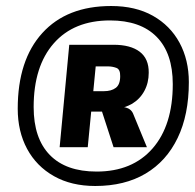

<svg xmlns="http://www.w3.org/2000/svg" viewBox="-20 -752 648 639"><path d="M297 -133Q217.5 -133 159.5 -165.8Q101.5 -198.5 70.2 -256.5Q39 -314.5 39 -390Q39 -552 120.8 -642Q202.5 -732 350 -732Q431 -732 488.8 -699.5Q546.5 -667 577.5 -609.8Q608.5 -552.5 608.5 -478.5Q608.5 -370 571.2 -292.8Q534 -215.5 464.5 -174.2Q395 -133 297 -133ZM301.5 -181Q420.5 -181 487.8 -258Q555 -335 555 -472Q555 -575 501.2 -629.5Q447.5 -684 346 -684Q226 -684 159 -607.8Q92 -531.5 92 -395.5Q92 -291.5 145.8 -236.2Q199.5 -181 301.5 -181ZM178.5 -262 210.5 -603H358Q414.5 -603 445 -579.8Q475.5 -556.5 475 -510Q475 -476.5 460.5 -449.5Q446 -422.5 419.5 -406.5Q407 -399.5 393 -395Q395 -394.5 397.5 -394.5Q417 -389.5 423.5 -372.5L469 -262H358L319.5 -380.5H283.5L272 -262ZM298.5 -531 290.5 -448.5H325.5Q350.5 -448.5 365.2 -459.5Q380 -470.5 380 -498.5Q380.5 -521.5 367 -526.2Q353.5 -531 340 -531Z"/></svg>

Font: Spline Sans Mono SemiBold
Style: Italic
Weight: 600
Italic angle: -4°
Monospace: yes
Version: Version 1.004